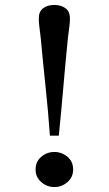

<svg xmlns="http://www.w3.org/2000/svg" viewBox="-20 -765 440 777"><path d="M276 -79Q276 -48 253 -28Q230 -8 200 -8Q170 -8 147 -28Q124 -48 124 -79Q124 -111 147 -130.5Q170 -150 200 -150Q230 -150 253 -130.5Q276 -111 276 -79ZM263 -690Q263 -671 260 -652Q257 -633 255 -613Q245 -514 236.5 -414.5Q228 -315 218 -216H182Q175 -314 164.5 -413Q154 -512 145 -610Q143 -630 140 -650.5Q137 -671 137 -690Q137 -719 155 -732Q173 -745 200 -745Q226 -745 244.5 -732Q263 -719 263 -690Z"/></svg>

Font: Kaisei Tokumin Medium
Style: Regular
Weight: 500
Designer: Font-Kai, 金井和夫
Foundry: KAZUO KANAI
Version: Version 5.003